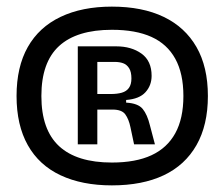

<svg xmlns="http://www.w3.org/2000/svg" viewBox="-20 -720 678 580"><path d="M318 -160Q228 -160 163 -190.5Q98 -221 64 -281.5Q30 -342 30 -430Q30 -518 64 -578Q98 -638 163 -669Q228 -700 318 -700Q410 -700 474.5 -669Q539 -638 573.5 -578Q608 -518 608 -430Q608 -342 573.5 -281.5Q539 -221 474.5 -190.5Q410 -160 318 -160ZM318 -229Q390 -229 437.5 -251Q485 -273 509.5 -317.5Q534 -362 534 -430Q534 -498 509.5 -542.5Q485 -587 437.5 -608.5Q390 -630 318 -630Q212 -630 158.5 -581Q105 -532 105 -430Q105 -328 158.5 -278.5Q212 -229 318 -229ZM215 -284V-580H331Q377 -580 407.5 -558Q438 -536 438 -491Q438 -462 419.5 -441.5Q401 -421 361 -418V-410Q397 -408 411 -391Q425 -374 433 -341L448 -284H385L374 -336Q369 -360 358.5 -374.5Q348 -389 320 -389H274V-284ZM274 -436H315Q334 -436 348 -440Q362 -444 369.5 -454.5Q377 -465 377 -483Q377 -503 370 -514Q363 -525 352 -529Q341 -533 326 -533H274Z"/></svg>

Font: Bricolage Grotesque 48pt Condensed ExtraBold
Style: Regular
Weight: 400
Version: Version 1.000;gftools[0.9.30]